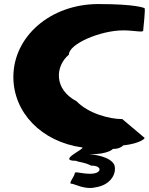

<svg xmlns="http://www.w3.org/2000/svg" viewBox="-20 -730 735 948"><path d="M46 -350C46 -175 184 -30 386 -2C403 4 259 64 355 64C372 72 396 70 430 88C485 86 487 128 425 128C382 128 349 114 349 126C349 139 316 177 332 177C348 177 398 208 451 195C521 185 552 135 547 96C545 56 474 34 420 32C517 32 538 5 538 5C560 6 578 -1 588 -12C678 -22 700 -50 693 -50L584 -142C519 -142 416 -170 358 -230C244 -290 253 -404 320 -460C320 -514 478 -580 588 -580C644 -580 687 -568 687 -579C687 -590 700 -690 693 -690C693 -690 655 -710 466 -710C228 -710 46 -549 46 -350Z"/></svg>

Font: Ampere
Style: Ext
Weight: 400
Version: Version 1